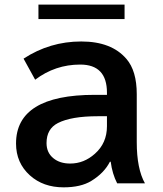

<svg xmlns="http://www.w3.org/2000/svg" viewBox="-20 -762 700 824"><path d="M145 -742.2H514.6V-680.2H145ZM439 -355V-364.3Q439 -484.9 324.2 -484.9Q216.8 -484.9 130.9 -419.9L81.1 -510.3Q193.8 -584 328.6 -584Q458.5 -584 522.5 -509.3Q566.9 -458 566.9 -357.9V-151.9Q566.9 -37.6 602.1 24.9H482.9Q461.9 -15.6 455.1 -67.9H451.7Q426.8 -19 371.6 14.6Q326.7 42 252.9 42Q165.5 42 108.4 -9.3Q48.8 -63 48.8 -146Q48.8 -355 386.7 -355ZM439 -263.2H399.9Q285.6 -263.2 228.5 -233.9Q179.7 -209 179.7 -147.9Q179.7 -106.9 209 -83Q236.8 -60.1 281.2 -60.1Q340.3 -60.1 387.2 -102.1Q439 -147.9 439 -220.2Z"/></svg>

Font: BIZ UDPGothic
Style: Bold
Weight: 700
Designer: TypeBank Co., Ltd.
Foundry: Morisawa Inc.
Version: Version 1.051